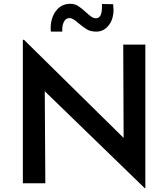

<svg xmlns="http://www.w3.org/2000/svg" viewBox="-20 -962 884 1008"><path d="M743 -728V26H740L215 -483L218 0H100V-753H106L629 -238L627 -728ZM391 -841Q376 -854 365.5 -860.5Q355 -867 344 -867Q325 -867 315 -846.5Q305 -826 307 -796H247Q246 -802 246 -813Q246 -868 274 -905Q302 -942 349 -942Q372 -942 389.5 -931Q407 -920 431 -898Q448 -882 460 -874Q472 -866 484 -866Q519 -866 515 -941L574 -940Q576 -920 576 -912Q576 -860 550 -828Q524 -796 486 -796Q456 -796 437.5 -807Q419 -818 391 -841Z"/></svg>

Font: Josefin Sans SemiBold
Style: Regular
Weight: 600
Designer: Santiago Orozco
Foundry: Typemade
Version: Version 2.000